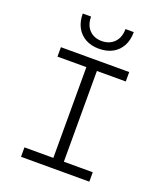

<svg xmlns="http://www.w3.org/2000/svg" viewBox="-165 -1041 981 1149"><g transform="rotate(20 325.0 -466.0)"><path d="M291 0V-698H358V0ZM107 -698H542V-638H107ZM107 -60H542V0H107ZM323 -767Q274 -767 237.5 -787Q201 -807 181 -844Q161 -881 161 -932H214Q214 -878 244 -847Q274 -816 323 -816Q372 -816 402.5 -847Q433 -878 433 -932H486Q486 -881 466 -844Q446 -807 409.5 -787Q373 -767 323 -767Z"/></g></svg>

Font: Azeret Mono ExtraLight
Style: Regular
Weight: 250
Designer: Martin Vácha
Foundry: Displaay
Version: Version 1.002